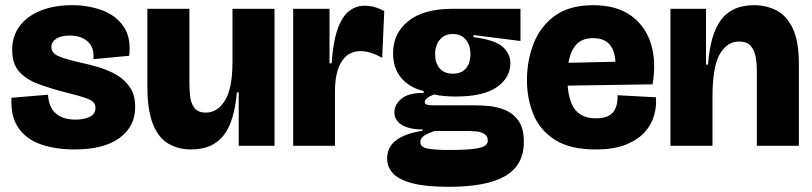

<svg xmlns="http://www.w3.org/2000/svg" viewBox="-20 -562 3130 740"><path d="M267 14Q196 14 139.5 -5Q83 -24 52 -67.5Q21 -111 24 -185L165 -197Q171 -101 272 -101Q303 -101 325.5 -111.5Q348 -122 348 -147Q348 -166 328.5 -176.5Q309 -187 248 -202Q180 -219 130 -237.5Q80 -256 53.5 -286.5Q27 -317 27 -369Q27 -424 56.5 -462.5Q86 -501 138 -521.5Q190 -542 258 -542Q319 -542 372 -523Q425 -504 455.5 -461Q486 -418 478 -347L340 -334Q344 -378 318.5 -401.5Q293 -425 249 -425Q215 -425 196.5 -412.5Q178 -400 178 -381Q178 -358 204.5 -346Q231 -334 289 -321Q323 -314 360 -303Q397 -292 429 -273.5Q461 -255 481 -225Q501 -195 501 -149Q501 -75 441 -30.5Q381 14 267 14Z M717 14Q668 14 629.5 -8Q591 -30 569.5 -83.5Q548 -137 548 -230V-528H710V-243Q710 -220 712.5 -193Q715 -166 728.5 -147Q742 -128 774 -128Q818 -128 847 -174.5Q876 -221 876 -324V-528H1038V0H900V-206H893Q883 -91 840.5 -38.5Q798 14 717 14Z M1110 0V-528H1250V-318H1258Q1264 -402 1281.5 -450.5Q1299 -499 1325.5 -519.5Q1352 -540 1385 -540Q1424 -540 1461 -519L1453 -339Q1407 -365 1370 -365Q1322 -365 1296.5 -324.5Q1271 -284 1271 -209V0Z M1709 158Q1620 158 1568 144Q1516 130 1494 105.5Q1472 81 1472 49Q1472 5 1507 -21.5Q1542 -48 1609 -58V-63Q1558 -63 1529 -80.5Q1500 -98 1500 -129Q1500 -158 1526.5 -181Q1553 -204 1613 -204V-211Q1559 -224 1527 -261Q1495 -298 1495 -357Q1495 -434 1554 -481Q1613 -528 1723 -528H1986V-404L1805 -427V-419Q1888 -408 1917.5 -381.5Q1947 -355 1947 -318Q1947 -263 1895.5 -226.5Q1844 -190 1736 -190Q1714 -190 1691.5 -192Q1669 -194 1653 -198Q1617 -184 1617 -168Q1617 -161 1626 -158.5Q1635 -156 1650 -156H1810Q1831 -156 1862.5 -153.5Q1894 -151 1925.5 -138.5Q1957 -126 1978 -97Q1999 -68 1999 -15Q1999 74 1928 116Q1857 158 1709 158ZM1726 -278Q1758 -278 1775.5 -298Q1793 -318 1793 -353Q1793 -388 1775 -409.5Q1757 -431 1725 -431Q1694 -431 1675.5 -409.5Q1657 -388 1657 -353Q1657 -319 1674.5 -298.5Q1692 -278 1726 -278ZM1709 16Q1776 16 1808 11.5Q1840 7 1850 -1Q1860 -9 1860 -19Q1860 -38 1846.5 -46Q1833 -54 1816 -55.5Q1799 -57 1790 -57H1655Q1623 -46 1611.5 -36.5Q1600 -27 1600 -15Q1600 6 1630 11Q1660 16 1709 16Z M2276 14Q2177 14 2119 -23Q2061 -60 2036 -121Q2011 -182 2011 -253Q2011 -329 2037 -395Q2063 -461 2119 -501.5Q2175 -542 2266 -542Q2357 -542 2413 -501Q2469 -460 2489.5 -391Q2510 -322 2495 -237L2168 -232Q2173 -166 2199.5 -136Q2226 -106 2277 -106Q2324 -106 2343 -129.5Q2362 -153 2360 -195L2508 -187Q2511 -154 2501.5 -119Q2492 -84 2466 -54Q2440 -24 2393.5 -5Q2347 14 2276 14ZM2266 -415Q2223 -415 2200.5 -389.5Q2178 -364 2171 -320L2352 -324Q2347 -415 2266 -415Z M2564 0V-528H2701V-313H2709Q2717 -429 2759 -485.5Q2801 -542 2886 -542Q2933 -542 2972.5 -522Q3012 -502 3035.5 -452.5Q3059 -403 3059 -315V0H2897V-294Q2897 -318 2892.5 -343Q2888 -368 2873.5 -385Q2859 -402 2828 -402Q2783 -402 2754.5 -354Q2726 -306 2726 -187V0Z"/></svg>

Font: Bricolage Grotesque 48pt ExtraBold
Style: Regular
Weight: 800
Designer: Mathieu Triay
Foundry: Atelier Triay
Version: Version 1.000; ttfautohint (v1.8.4.7-5d5b);gftools[0.9.32]